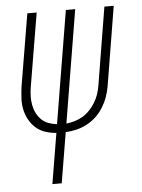

<svg xmlns="http://www.w3.org/2000/svg" viewBox="-53 -562 605 819"><g transform="rotate(-5 250.0 -152.5)"><path d="M138 215 174 -1Q149 -3 126.5 -10.5Q104 -18 87 -33Q70 -48 58.5 -68.5Q47 -89 42 -112.5Q37 -136 38.5 -161Q40 -186 43 -210L95 -520H135L82 -204Q79 -185 78.5 -166Q78 -147 81.5 -128.5Q85 -110 93 -94Q101 -78 113.5 -65.5Q126 -53 143.5 -46.5Q161 -40 180 -38L260 -520H300L220 -37Q238 -39 256.5 -44.5Q275 -50 291.5 -60Q308 -70 321.5 -84.5Q335 -99 345 -115.5Q355 -132 361 -150Q367 -168 370 -186L425 -520H465L409 -180Q405 -157 397 -134.5Q389 -112 376 -91Q363 -70 345 -53Q327 -36 305 -24.5Q283 -13 260 -7.5Q237 -2 214 -1L178 215Z"/></g></svg>

Font: Iosevka SS18 Extralight
Style: Italic
Weight: 200
Italic angle: -9°
Monospace: yes
Designer: Belleve Invis
Foundry: Belleve Invis
Version: Version 25.1.1; ttfautohint (v1.8.4)